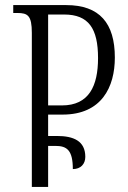

<svg xmlns="http://www.w3.org/2000/svg" viewBox="-20 -734 501 754"><path d="M105 0H169V-161H198C243 -161 266 -144 266 -70C297 -70 315 -90 315 -118C315 -181 268 -200 204 -200H169V-284H226C379 -284 431 -392 431 -508C431 -643 371 -714 240 -714H32V-683H48C89 -683 105 -673 105 -605ZM169 -320V-677H232C328 -677 365 -622 365 -506C365 -397 330 -320 223 -320Z"/></svg>

Font: Noto Serif Georgian ExtraCondensed Light
Style: Regular
Weight: 300
Width: 2
Designer: Monotype Design Team, Akaki Razmadze
Foundry: Google LLC
Version: Version 2.003